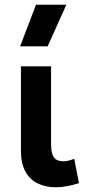

<svg xmlns="http://www.w3.org/2000/svg" viewBox="-20 -782 378 816"><path d="M218.5 14Q174 14 140.2 -2.5Q106.5 -19 87.8 -53.2Q69 -87.5 69 -141V-500H197V-170.5Q197 -129.5 209.2 -113Q221.5 -96.5 249 -96.5Q259 -96.5 270.8 -99.2Q282.5 -102 295.5 -107L315.5 -3.5Q290 4.5 265.2 9.2Q240.5 14 218.5 14ZM65.5 -585 133 -762H262L182.5 -585Z"/></svg>

Font: Geologica Thin Roman Medium
Style: Regular
Weight: 500
Version: Version 1.010;gftools[0.9.28]